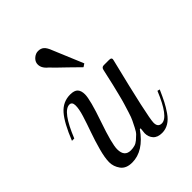

<svg xmlns="http://www.w3.org/2000/svg" viewBox="-192 -764 880 880"><g transform="rotate(-45 248.5 -324.0)"><path d="M301 -458Q276 -483 250.5 -507.5Q225 -532 210.5 -546Q196 -560 187 -570Q157 -594 162 -623Q165 -637 178 -647.5Q191 -658 206 -658Q224 -658 235 -648Q246 -638 255 -614Q306 -491 316 -468ZM343 10Q314 10 299.5 -6Q285 -22 285 -46L288 -75H283Q224 9 150 9Q111 9 93.5 -15Q76 -39 76 -67Q76 -95 88 -139Q100 -183 114.5 -223.5Q129 -264 140.5 -301Q152 -338 151.5 -360.5Q151 -383 134 -383Q91 -383 40 -257H25Q58 -340 90 -376.5Q122 -413 169 -413Q196 -413 207 -401Q218 -389 218 -365Q218 -331 181 -224.5Q144 -118 144 -83Q144 -35 185 -35Q199 -35 211 -38.5Q223 -42 234 -51.5Q245 -61 253.5 -69.5Q262 -78 271 -96Q280 -114 286.5 -127Q293 -140 301 -166Q309 -192 314 -208Q319 -224 327 -256.5Q335 -289 339.5 -307.5Q344 -326 352 -363Q355 -378 357 -385Q360 -399 373 -399H408Q426 -399 421 -383Q348 -87 348 -51Q348 -22 373 -22Q415 -22 464 -142L476 -139Q461 -105 450 -83.5Q439 -62 422.5 -38Q406 -14 386 -2Q366 10 343 10Z"/></g></svg>

Font: HK Venetian
Style: Italic
Weight: 400
Italic angle: -12°
Version: Version 1.000;PS 001.000;hotconv 1.0.88;makeotf.lib2.5.64775